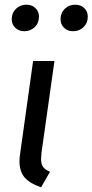

<svg xmlns="http://www.w3.org/2000/svg" viewBox="-20 -787 394 818"><path d="M157 -138Q155 -116 155 -110Q155 -88 163.5 -76Q172 -64 193 -55L155 11Q106 -6 84.5 -31.5Q63 -57 63 -100Q63 -116 66 -134L121 -527H212ZM30 -705Q30 -732 48 -749.5Q66 -767 93 -767Q116 -767 131 -752.5Q146 -738 146 -716Q146 -689 128 -671.5Q110 -654 83 -654Q60 -654 45 -668.5Q30 -683 30 -705ZM238 -705Q238 -732 256 -749.5Q274 -767 301 -767Q324 -767 339 -752.5Q354 -738 354 -716Q354 -689 336 -671.5Q318 -654 291 -654Q268 -654 253 -668.5Q238 -683 238 -705Z"/></svg>

Font: FiraGO
Style: Italic
Weight: 400
Italic angle: -8°
Designer: bBox Type GmbH
Foundry: bBox Type GmbH
Version: Version 1.001